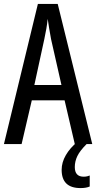

<svg xmlns="http://www.w3.org/2000/svg" viewBox="-20 -734 490 978"><path d="M361 0 309 -223H142L90 0H0L173 -714H274L450 0ZM240 -535Q235 -563 230.5 -589Q226 -615 223 -638Q218 -590 206 -536L155 -301H293ZM361 117Q361 166 406 166Q417 166 424.5 164Q432 162 437 160V216Q419 224 390 224Q294 224 294 131Q294 93 315.5 56Q337 19 375 -12L421 0Q387 34 374 61Q361 88 361 117Z"/></svg>

Font: Noto Sans Sinhala UI ExtraCondensed
Style: Regular
Weight: 400
Width: 2
Designer: Jelle Bosma - Monotype Design Team
Foundry: Monotype Imaging Inc.
Version: Version 2.006; ttfautohint (v1.8.4.7-5d5b)